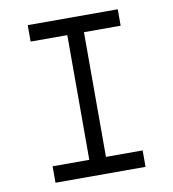

<svg xmlns="http://www.w3.org/2000/svg" viewBox="-79 -770 759 840"><g transform="rotate(-10 300.0 -350.0)"><path d="M100 -73V0H500V-73H337V-627H500V-700H100V-627H263V-73Z"/></g></svg>

Font: Fliege Mono Light
Style: Regular
Weight: 300
Version: Version 0.020;Glyphs 3.3 (3306)